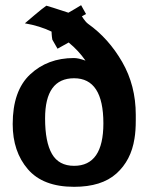

<svg xmlns="http://www.w3.org/2000/svg" viewBox="-20 -711 582 741"><path d="M29 -232Q29 -361 96.5 -424Q164 -487 265 -487Q283 -487 310 -477Q283 -516 245 -547L202 -523L182 -558Q180 -569 179.5 -578.5Q179 -588 179 -589Q134 -611 76 -621Q83 -627 113 -652.5Q143 -678 159 -689Q168 -687 244 -662Q252 -666 269 -676.5Q286 -687 293 -691L312 -657Q306 -654 296 -648Q310 -626 320 -619Q399 -563 451.5 -472Q504 -381 504 -268V-247Q504 -205 499 -176Q486 -92 429 -41Q372 10 266 10Q146 10 87.5 -58Q29 -126 29 -232ZM154 -254Q154 -163 180.5 -117Q207 -71 266 -71Q379 -71 379 -235Q379 -409 266 -409Q154 -409 154 -254Z"/></svg>

Font: Coval
Style: Bold
Weight: 700
Foundry: Context Ltd
Version: Version 001.000